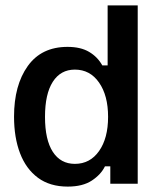

<svg xmlns="http://www.w3.org/2000/svg" viewBox="-20 -687 602 718"><path d="M233.3 10.8Q166.7 10.8 122.1 -22.1Q77.5 -55 55 -113.8Q32.5 -172.5 32.5 -250.8Q32.5 -368.3 83.8 -440Q135 -511.7 232.5 -511.7Q281.7 -511.7 313.3 -492.9Q345 -474.2 362.5 -442.5H382.5V-666.7H495V0H392.5V-65H372.5Q357.5 -34.2 323.3 -11.7Q289.2 10.8 233.3 10.8ZM260 -74.2Q316.7 -74.2 350.4 -122.1Q384.2 -170 384.2 -250Q384.2 -330 350.4 -378.3Q316.7 -426.7 260 -426.7Q206.7 -426.7 177.5 -381.2Q148.3 -335.8 148.3 -250Q148.3 -164.2 177.5 -119.2Q206.7 -74.2 260 -74.2Z"/></svg>

Font: Familjen Grotesk GF Medium
Style: Regular
Weight: 500
Designer: Anders Wikstroem, Jonas Baeckman, Matilda Gysing, Kristian Moeller
Foundry: Familjen STHLM AB
Version: Version 2.000; Beta; Release 4; Build 6